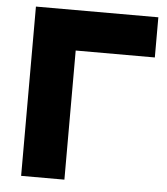

<svg xmlns="http://www.w3.org/2000/svg" viewBox="-51 -754 694 800"><g transform="rotate(5 295.5 -354.0)"><path d="M67 0V-708H579V-540H248V0Z"/></g></svg>

Font: Onest Black
Style: Regular
Weight: 900
Designer: Dmitri Voloshin, Andrey Kudryavtsev
Foundry: Dmitri Voloshin, Andrey Kudryavtsev
Version: Version 1.000;gftools[0.9.33]